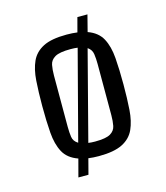

<svg xmlns="http://www.w3.org/2000/svg" viewBox="-102 -671 718 829"><g transform="rotate(-15 256.5 -257.0)"><path d="M146 78 167 -1Q121 -17 102 -52.5Q83 -88 79 -140.5Q75 -193 75 -260Q75 -323 78.5 -373Q82 -423 98 -458Q114 -493 151 -512Q188 -531 256 -531Q282 -531 304 -528L321 -592H366L347 -518Q392 -502 411 -466.5Q430 -431 434 -378.5Q438 -326 438 -260Q438 -197 434.5 -147Q431 -97 415 -61.5Q399 -26 361.5 -7Q324 12 256 12Q230 12 209 9L191 78ZM158 -145Q158 -120 161 -99.5Q164 -79 184 -67L288 -464Q274 -466 256 -466Q207 -466 186.5 -454Q166 -442 162 -421Q158 -400 158 -374ZM353 -145V-374Q353 -398 350 -418.5Q347 -439 329 -451L226 -55Q239 -53 256 -53Q305 -53 325 -65Q345 -77 349 -98Q353 -119 353 -145Z"/></g></svg>

Font: Strait
Style: Regular
Weight: 400
Designer: Eduardo Rodriguez Tunni
Foundry: Eduardo Rodriguez Tunni
Version: Version 1.002; ttfautohint (v1.8.4.7-5d5b);gftools[0.9.23]